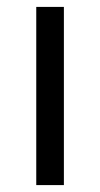

<svg xmlns="http://www.w3.org/2000/svg" viewBox="-20 -536 290 556"><path d="M85 0V-516H165V0Z"/></svg>

Font: IBM Plex Sans
Style: Regular
Weight: 400
Designer: Mike Abbink, Paul van der Laan, Pieter van Rosmalen
Foundry: Bold Monday
Version: Version 3.005